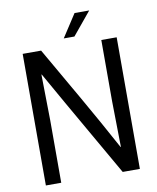

<svg xmlns="http://www.w3.org/2000/svg" viewBox="-96 -972 857 1046"><g transform="rotate(-10 332.5 -449.0)"><path d="M72 -728H174Q262 -575 344 -432Q426 -289 509 -136H511L507 -389V-728H592V0H497Q424 -128 364 -232Q304 -336 253 -426Q202 -516 155 -599H153L157 -345V0H72ZM307 -772 389 -898H470L366 -772Z"/></g></svg>

Font: Murecho
Style: Regular
Weight: 400
Designer: Neil Summerour
Foundry: Positype
Version: Version 1.010; ttfautohint (v1.8.3)